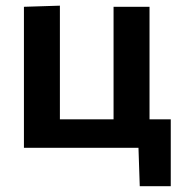

<svg xmlns="http://www.w3.org/2000/svg" viewBox="-20 -522 638 678"><path d="M473.5 135.5 469 0H64.5V-498L191.5 -502V-100.5H381V-498H508V-100.5H583V135.5Z"/></svg>

Font: Commissioner SemiBold
Style: Regular
Weight: 600
Designer: Kostas Bartsokas
Foundry: Kostas Bartsokas
Version: Version 1.000; ttfautohint (v1.8.3)